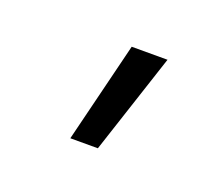

<svg xmlns="http://www.w3.org/2000/svg" viewBox="-44 -789 302 262"><g transform="rotate(20 107.0 -658.0)"><path d="M115 -585H75L111 -731H163Z"/></g></svg>

Font: LXGW 975 Gothic SC 200W
Style: Regular
Weight: 200
Version: Version 2.01;February 25, 2021